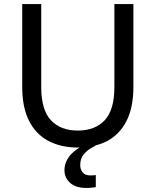

<svg xmlns="http://www.w3.org/2000/svg" viewBox="-20 -720 770 950"><path d="M365 10Q282 10 220 -22.5Q158 -55 124 -121.5Q90 -188 90 -290V-700H184V-290Q184 -176 232 -125Q280 -74 365 -74Q450 -74 498 -125Q546 -176 546 -290V-700H640V-290Q640 -188 606 -121.5Q572 -55 510.5 -22.5Q449 10 365 10ZM409 210Q354 210 326.5 184.5Q299 159 299 122Q299 99 308 79Q317 59 331.5 43.5Q346 28 362.5 17Q379 6 394 0H454Q449 3 430 13.5Q411 24 394 44Q377 64 377 97Q377 118 389 133Q401 148 427 148Q435 148 442.5 147.5Q450 147 454 146V206Q447 207 435 208.5Q423 210 409 210Z"/></svg>

Font: Golos Text
Style: Regular
Weight: 400
Designer: A.Korolkova, Vitaly Kuzmin
Foundry: ParaType Ltd
Version: Version 2.004